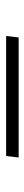

<svg xmlns="http://www.w3.org/2000/svg" viewBox="260 -342 82 643"><g transform="rotate(90 301.5 -21.0)"><path d="M508 -42 503 0H101L106 -42Z"/></g></svg>

Font: Josefin Sans Light
Style: Italic
Weight: 300
Italic angle: -7°
Designer: Santiago Orozco
Foundry: Typemade
Version: Version 2.000